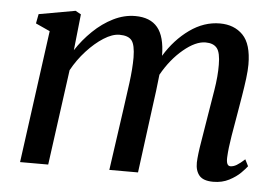

<svg xmlns="http://www.w3.org/2000/svg" viewBox="-45 -619 1001 690"><g transform="rotate(5 456.0 -274.5)"><path d="M221 -548 207 -417.5Q232 -456 265.5 -488.2Q299 -520.5 337.8 -539.8Q376.5 -559 416.5 -559Q470.5 -559 497.2 -526.8Q524 -494.5 524.5 -425Q561 -485 612.8 -522Q664.5 -559 722 -559Q773.5 -559 805 -526.8Q836.5 -494.5 836.5 -420.5Q836.5 -400 832.8 -370Q829 -340 823.5 -307Q818 -274 813 -244.5Q806 -205 798.5 -159.8Q791 -114.5 789.5 -82.5Q788 -51 803.5 -51Q814.5 -51 826 -57.8Q837.5 -64.5 855 -80.5L867 -56.5Q861 -48 845 -32Q829 -16 804 -3Q779 10 747 10Q711 10 696.5 -7.2Q682 -24.5 682.5 -54Q683.5 -82.5 691.8 -130.8Q700 -179 707 -224Q714 -266.5 722.5 -318.2Q731 -370 730.5 -410.5Q730.5 -454.5 717.5 -470.5Q704.5 -486.5 676.5 -486.5Q640.5 -486.5 596.8 -450Q553 -413.5 521 -356.5Q518 -328 514.2 -297.2Q510.5 -266.5 506.5 -239.5L475 0H371.5L403 -222Q409.5 -266 416.2 -318Q423 -370 423 -410Q422.5 -455.5 410 -471.2Q397.5 -487 366 -487Q340 -487 309 -467.2Q278 -447.5 248.5 -415.2Q219 -383 198 -344.5L151 0H49.5L114.5 -478L63 -501.5L69.5 -535.5L201 -559Z"/></g></svg>

Font: Merriweather Text Regular
Style: Italic
Weight: 400
Italic angle: -7.8°
Designer: Eben Sorkin
Foundry: Eben Sorkin
Version: Version 2.100; ttfautohint (v1.7.19-72a1) -l 8 -r 50 -G 200 